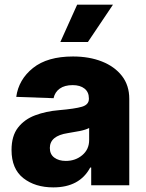

<svg xmlns="http://www.w3.org/2000/svg" viewBox="-20 -795 626 824"><path d="M208.8 9.2Q130.7 9.2 80.1 -30.5Q29.5 -70.3 29.5 -151.3Q29.5 -211.6 57.2 -247.3Q84.9 -283 131 -300.2Q177.2 -317.5 232.2 -322.1Q302.2 -328.1 331.9 -337Q361.5 -345.9 361.5 -370.7V-372.5Q361.5 -399.9 342.7 -414.8Q323.9 -429.7 291.9 -429.7Q257.5 -429.7 236.5 -414.8Q215.6 -399.9 209.9 -373.6L49.7 -379.3Q60 -453.8 121.6 -503.2Q183.2 -552.6 293.3 -552.6Q362.9 -552.6 417.4 -531.1Q471.9 -509.6 503.4 -469.1Q534.8 -428.6 534.8 -370.7V0H371.4V-76H367.2Q321.7 9.2 208.8 9.2ZM262.4 -104.4Q304 -104.4 333.3 -129.3Q362.6 -154.1 362.6 -193.9V-245.7Q348 -237.9 321.6 -232.6Q295.1 -227.3 271 -223.7Q193.9 -212 193.9 -159.8Q193.9 -132.8 213.1 -118.6Q232.2 -104.4 262.4 -104.4ZM239 -614.7 311.1 -774.9H464.8L357.2 -614.7Z"/></svg>

Font: Inter UI Extra Bold
Style: Regular
Weight: 800
Designer: Rasmus Andersson
Foundry: rsms
Version: 3.2;8d6f07862